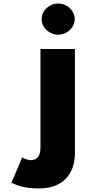

<svg xmlns="http://www.w3.org/2000/svg" viewBox="-20 -790 488 1085"><path d="M208.6 -513V45C208.6 93 187.7 115 154.7 115C130.5 115 105.2 100 105.2 100L44.7 243C72.2 254 107.4 275 199.8 275C354.9 275 403.3 170 403.3 79V-513ZM215.2 -682C215.2 -634 258.1 -594 308.7 -594C359.3 -594 402.2 -634 402.2 -682C402.2 -730 359.3 -770 308.7 -770C258.1 -770 215.2 -730 215.2 -682Z"/></svg>

Font: Hussar
Style: BdWide
Weight: 700
Foundry: Cannot Into Space Fonts
Version: Version 2.00